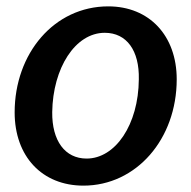

<svg xmlns="http://www.w3.org/2000/svg" viewBox="-20 -571 601 603"><path d="M242 12C408 12 535 -134 535 -322C535 -459 449 -551 320 -551C150 -551 26 -403 26 -218C26 -80 112 12 242 12ZM252 -73C184 -73 143 -129 144 -219C146 -357 216 -468 309 -468C378 -468 418 -412 416 -322C415 -179 342 -73 252 -73Z"/></svg>

Font: Ronzino Medium
Style: Italic
Weight: 500
Italic angle: -7.99998°
Designer: Nunzio Mazzaferro
Foundry: Collletttivo
Version: Version 1.000;Glyphs 3.3 (3337)